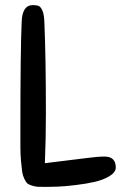

<svg xmlns="http://www.w3.org/2000/svg" viewBox="-20 -723 494 753"><path d="M160 -279Q160 -179 156 -83Q214 -90 262 -96Q310 -102 327 -104Q344 -106 359 -107.5Q374 -109 390 -109Q434 -109 434 -66Q434 -47 409 -32Q384 -17 350.5 -9.5Q317 -2 275 3Q233 8 206 9Q179 10 161 10Q140 10 129 9.5Q118 9 105.5 5Q93 1 87.5 -3.5Q82 -8 75.5 -21.5Q69 -35 67 -49Q65 -63 62.5 -90.5Q60 -118 60 -145.5Q60 -173 60 -220Q60 -530 65 -637Q67 -703 109 -703Q124 -703 132 -699.5Q140 -696 146.5 -681Q153 -666 154 -636Q160 -497 160 -279Z"/></svg>

Font: Sniglet
Style: Regular
Weight: 400
Designer: Haley Fiege
Foundry: Haley Fiege, Pablo Impallari, Brenda Gallo
Version: Version 2.000